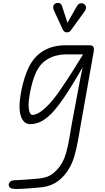

<svg xmlns="http://www.w3.org/2000/svg" viewBox="-20 -836 712 1308"><path d="M39.5 423.5Q39.5 409.5 51 400.5Q62.5 391.5 83 391.5Q91.5 391.5 114 390.2Q136.5 389 164.2 387Q192 385 217 382.8Q242 380.5 255.5 379Q308.5 372.5 342.2 344.8Q376 317 397.5 282.5Q419.5 246.5 432 200.2Q444.5 154 452.8 102.5Q461 51 470.5 0L527.5 -303L543 -377.5Q514 -326.5 480.8 -272.2Q447.5 -218 419 -175.5Q383.5 -122 347 -80.2Q310.5 -38.5 271 -14.5Q231.5 9.5 185.5 9.5Q151.5 9.5 132.2 -22.2Q113 -54 113 -110Q113 -142.5 119.2 -183.5Q125.5 -224.5 136.5 -267Q147.5 -309.5 162.5 -347.5Q177.5 -385.5 195.5 -412Q223.5 -454 260 -479.5Q296.5 -505 338.2 -516.2Q380 -527.5 422.5 -527.5H591Q609 -527.5 615.8 -517.2Q622.5 -507 618 -482.5L533 -3Q522 60.5 511.8 118.8Q501.5 177 487 226.8Q472.5 276.5 448.5 315.5Q421 362.5 377.5 396Q334 429.5 273.5 438.5Q255 441 228.2 443.2Q201.5 445.5 173.5 447.5Q145.5 449.5 122.8 450.5Q100 451.5 89.5 451.5Q63.5 451.5 51.5 444.5Q39.5 437.5 39.5 423.5ZM174.5 -118Q174.5 -92 181.5 -72.5Q188.5 -53 202 -53Q218.5 -53 245.5 -68.2Q272.5 -83.5 310 -121.8Q347.5 -160 394.5 -229.5Q435.5 -289 474.2 -350.2Q513 -411.5 546 -465.5H422.5Q396 -465.5 363 -457.2Q330 -449 297.8 -428.8Q265.5 -408.5 242 -373Q227 -350.5 214.5 -316.5Q202 -282.5 193 -245Q184 -207.5 179.2 -173.8Q174.5 -140 174.5 -118ZM431.5 -615.5Q427 -615.5 419.8 -620.2Q412.5 -625 408.5 -633L349 -761.5Q338.5 -784.5 344.2 -797.5Q350 -810.5 361.5 -814Q376.5 -819 388 -813Q399.5 -807 403.5 -792.5L439.5 -680.5L502.5 -791.5Q515.5 -813 530.5 -813.8Q545.5 -814.5 555 -807Q566.5 -796.5 566 -783.8Q565.5 -771 557 -759L464 -631Q455.5 -618.5 447.2 -617Q439 -615.5 431.5 -615.5Z"/></svg>

Font: Edu QLD Hand
Style: Regular
Weight: 400
Designer: Tina and Corey Anderson, Eben Sorkin
Foundry: Sorkin Type Co.
Version: Version 2.000